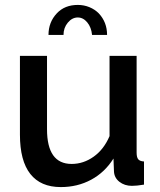

<svg xmlns="http://www.w3.org/2000/svg" viewBox="-20 -750 649 780"><path d="M354 -608H415Q415 -660 381 -696Q365 -712 343 -721Q321 -730 296 -730Q243 -730 211 -696Q177 -660 177 -608H238Q238 -637 255.5 -658Q273 -679 296 -679Q318 -679 334.5 -659Q351 -639 354 -608ZM441 -106 443 -54Q444 -28 465 -11.5Q486 5 516 5Q536 5 565 0V-94Q548 -95 541.5 -103Q535 -111 535 -130V-523H425V-197Q402 -143 360.5 -113.5Q319 -84 271 -84Q171 -84 171 -225V-523H61V-203Q61 -97 103 -43.5Q145 10 227 10Q295 10 350.5 -20Q406 -50 441 -106Z"/></svg>

Font: RT Raleway SemiBold
Style: Regular
Weight: 400
Designer: Matt McInerney, Pablo Impallari, Rodrigo Fuenzalida — Edited by Milan Moffatt in April 2016
Foundry: Matt McInerney, Pablo Impallari, Rodrigo Fuenzalida — Edited by Milan Moffatt in April 2016
Version: Version 3.001